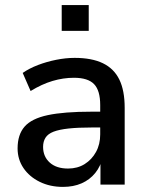

<svg xmlns="http://www.w3.org/2000/svg" viewBox="-20 -724 577 753"><path d="M227 9Q176 9 135.5 -11Q95 -31 72 -65Q49 -99 49 -142Q49 -196 76.5 -227.5Q104 -259 167.5 -272.5Q231 -286 339 -286H386V-224H340Q286 -224 249 -220Q212 -216 190 -207.5Q168 -199 158.5 -184Q149 -169 149 -148Q149 -110 175 -86.5Q201 -63 247 -63Q284 -63 312 -80.5Q340 -98 356.5 -128Q373 -158 373 -197V-312Q373 -369 349 -394Q325 -419 270 -419Q228 -419 186 -406.5Q144 -394 100 -367L69 -438Q95 -456 129 -469Q163 -482 200.5 -489.5Q238 -497 273 -497Q340 -497 383.5 -476Q427 -455 448 -412Q469 -369 469 -301V0H374V-109H383Q375 -72 353.5 -45.5Q332 -19 300 -5Q268 9 227 9ZM222 -603V-704H328V-603Z"/></svg>

Font: Nunito Sans 12pt ExtraLight SemiBold
Style: Regular
Weight: 600
Version: Version 3.101;gftools[0.9.27]